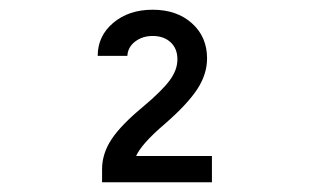

<svg xmlns="http://www.w3.org/2000/svg" viewBox="-20 -900 640 395"><path d="M416 -525H190V-552Q190 -584 209.5 -613.5Q229 -643 275 -681Q313 -713 329 -734.5Q345 -756 345 -778Q345 -800 331 -813Q317 -826 294 -826Q273 -826 258 -814.5Q243 -803 242 -785H181Q181 -826 213 -853Q245 -880 294 -880Q344 -880 375 -852Q406 -824 406 -780Q406 -747 385.5 -716Q365 -685 319 -645Q271 -604 260 -579H416Z"/></svg>

Font: CommitMono
Style: 450Regular
Weight: 450
Designer: Eigil Nikolajsen
Foundry: Eigil Nikolajsen
Version: Version 1.002